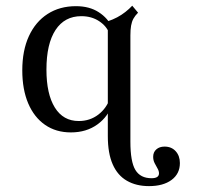

<svg xmlns="http://www.w3.org/2000/svg" viewBox="-20 -448 705 666"><path d="M225.8 11.3Q174.2 11.3 136.3 -14.9Q98.4 -41.1 77.8 -89.5Q57.3 -137.9 57.3 -204Q57.3 -272.6 80.2 -322.6Q103.2 -372.6 145.2 -399.6Q187.1 -426.6 243.5 -426.6Q290.3 -426.6 322.6 -405.6Q354.8 -384.7 368.5 -353.2L358.9 -332.3Q350 -357.3 323.8 -374.6Q297.6 -391.9 262.1 -391.9Q204 -391.9 172.6 -344Q141.1 -296 141.1 -206.5Q141.1 -121.8 170.2 -75Q199.2 -28.2 253.2 -28.2Q291.9 -28.2 321 -50.4Q350 -72.6 362.1 -108.9L369.4 -88.7Q356.5 -44.4 318.1 -16.5Q279.8 11.3 225.8 11.3ZM354 -206.5V-414.5V-374.2Q371 -379.8 386.3 -387.9Q401.6 -396 414.9 -406.5Q428.2 -416.9 438.7 -428.2L458.9 -404Q448.4 -393.5 442.7 -383.1Q437.1 -372.6 434.7 -358.9Q432.3 -345.2 432.3 -325V-206.5ZM432.3 43.5Q432.3 112.9 449.6 141.5Q466.9 170.2 505.6 170.2Q531.5 170.2 531.5 153.2Q531.5 145.2 526.6 136.7Q521.8 128.2 516.5 118.1Q511.3 108.1 511.3 96Q511.3 79.8 522.2 70.2Q533.1 60.5 550.8 60.5Q575 60.5 589.5 76.6Q604 92.7 604 117.7Q604 154.8 575 176.2Q546 197.6 496.8 197.6Q452.4 197.6 420.2 179Q387.9 160.5 371 122.2Q354 83.9 354 24.2V-206.5H432.3Z"/></svg>

Font: Playfair 5pt SemiExpanded Light
Style: Regular
Weight: 400
Version: Version 2.203